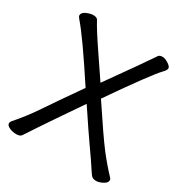

<svg xmlns="http://www.w3.org/2000/svg" viewBox="-170 -842 941 989"><g transform="rotate(30 300.0 -347.5)"><path d="M539.1 19Q519 19 509 6.1Q499 -6.8 482.9 -32Q466.8 -57.1 424.8 -116.5Q382.8 -175.8 299.8 -300.8Q167 -106.9 141.1 -67.4Q115.2 -27.8 108.2 -17.3Q101.1 -6.8 93.5 4.6Q85.9 16.1 63 16.1Q42 16.1 22.5 7.6Q2.9 -1 2.9 -15.1Q2.9 -20 8.8 -28.8Q64.9 -92.8 111.1 -161.9Q157.2 -231 253.9 -369.1Q107.9 -592.3 48.8 -659.2Q39.1 -670.4 39.1 -676.8Q39.1 -693.8 61.5 -703.9Q84 -713.9 102.1 -713.9Q122.1 -713.9 128.9 -703.1Q153.8 -656.2 215.8 -565.2Q277.8 -474.1 307.1 -430.2Q452.1 -633.3 495.1 -698.2Q502 -706.1 518.1 -706.1Q533.2 -706.1 553.2 -693.1Q573.2 -680.2 573.2 -669.2Q573.2 -658.2 557.1 -642.1Q514.2 -598.1 350.1 -360.8Q460.9 -193.8 503.9 -137.9Q546.9 -82 594.2 -32.2Q600.1 -26.4 600.1 -19Q600.1 -3.9 578.6 7.6Q557.1 19 539.1 19Z"/></g></svg>

Font: LXGW WenKai Screen R
Style: Regular
Weight: 400
Designer: Fontworks Inc.
Version: Version 1.235;May 31, 2022